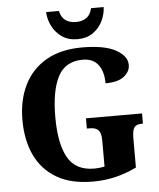

<svg xmlns="http://www.w3.org/2000/svg" viewBox="-61 -985 865 1047"><g transform="rotate(-5 371.0 -461.5)"><path d="M405 10Q286 10 207.5 -36Q129 -82 90 -164.5Q51 -247 51 -358Q51 -466 91.5 -548.5Q132 -631 212 -677.5Q292 -724 409 -724Q531 -724 593 -690Q655 -656 655 -607Q655 -571 622 -544.5Q589 -518 520 -518Q520 -583 491.5 -620Q463 -657 407 -657Q312 -657 271.5 -580Q231 -503 231 -358Q231 -214 273.5 -137Q316 -60 419 -60Q446 -60 475 -66V-210Q475 -249 460.5 -265Q446 -281 413 -281H397V-337H704V-281H696Q667 -281 656 -264.5Q645 -248 645 -206V-46Q587 -18 528.5 -4Q470 10 405 10ZM389 -771Q338 -771 303 -796Q268 -821 250 -858.5Q232 -896 231 -933H301Q309 -897 332 -881Q355 -865 389 -865Q423 -865 446 -881Q469 -897 477 -933H546Q545 -896 527.5 -858.5Q510 -821 475 -796Q440 -771 389 -771Z"/></g></svg>

Font: Noto Serif Ethiopic SemiCondensed ExtraBold
Style: Regular
Weight: 800
Width: 4
Designer: Monotype Design Team
Foundry: Monotype Imaging Inc.
Version: Version 2.102; ttfautohint (v1.8.4.7-5d5b)